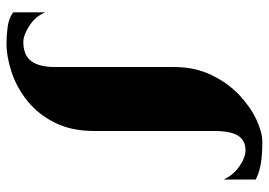

<svg xmlns="http://www.w3.org/2000/svg" viewBox="-136 -658 808 576"><g transform="rotate(-90 268.0 -370.0)"><path d="M130 13Q82.5 13 55.2 6.5Q28 0 17.5 -7V-103Q30.5 -74 57 -55.8Q83.5 -37.5 106 -37.5Q134 -37.5 148.5 -59.2Q163 -81 163 -131.5V-490.5Q163 -560 188.2 -610Q213.5 -660 253.5 -692Q293.5 -724 339.5 -739.2Q385.5 -754.5 427 -754.5Q449.5 -754.5 475.5 -751Q501.5 -747.5 519 -734.5V-638.5Q506.5 -668 478.5 -686Q450.5 -704 430.5 -704Q390 -704 372.5 -680Q355 -656 355 -610.5V-253.5Q355 -189.5 331 -139.8Q307 -90 270.8 -56Q234.5 -22 196.5 -4.5Q158.5 13 130 13Z"/></g></svg>

Font: Merriweather 144pt Black
Style: Regular
Weight: 900
Version: Version 2.100